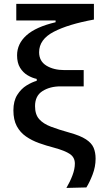

<svg xmlns="http://www.w3.org/2000/svg" viewBox="-20 -752 526 967"><path d="M314.5 194.5Q333.5 162 345.2 130.5Q357 99 357 72Q357 41 332.5 24Q308 7 251 -8.5Q212.5 -18.5 176.2 -31.5Q140 -44.5 110.8 -64.8Q81.5 -85 64.5 -116.8Q47.5 -148.5 47.5 -196Q47.5 -243.5 67 -274.2Q86.5 -305 114 -321.8Q141.5 -338.5 165 -345V-354.5Q141.5 -359.5 118.8 -373Q96 -386.5 81 -411Q66 -435.5 66 -473.5Q66 -531.5 113.2 -574Q160.5 -616.5 260 -640V-649H62V-732.5H453V-653.5Q324 -630 250.5 -591.8Q177 -553.5 177 -489Q177 -444 213.5 -421.5Q250 -399 305 -399H401.5V-317H284.5Q231.5 -317 194 -293.2Q156.5 -269.5 156.5 -217.5Q156.5 -175.5 177.2 -152Q198 -128.5 237 -113.8Q276 -99 330 -84Q384.5 -69 413 -50.2Q441.5 -31.5 451.5 -7.8Q461.5 16 461.5 47Q461.5 88 446.2 127.5Q431 167 415 192Z"/></svg>

Font: Heraclito Medium
Style: Regular
Weight: 500
Designer: Kostas Bartsokas (font) & Cristiano Sobral (main changes)
Foundry: Kostas Bartsokas (font) & Cristiano Sobral (main changes)
Version: Version 1.00;July 8, 2020;FontCreator 13.0.0.2655 64-bit